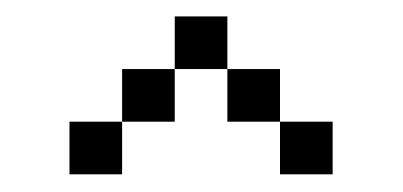

<svg xmlns="http://www.w3.org/2000/svg" viewBox="-20 -582 478 228"><path d="M62.5 -437.5H125V-375H62.5ZM125 -500H187.5V-437.5H125ZM187.5 -562.5H250V-500H187.5ZM312.5 -437.5H375V-375H312.5ZM250 -500H312.5V-437.5H250Z"/></svg>

Font: Pixel Operator SC
Style: Regular
Weight: 400
Designer: Jayvee Enaguas (GrandChaos9000)
Foundry: The Grandoplex Project
Version: Version 1.4.1 (September 5, 2015)